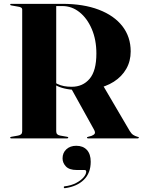

<svg xmlns="http://www.w3.org/2000/svg" viewBox="-20 -720 742 999"><path d="M660 -452.5Q660 -402 637 -361.8Q614 -321.5 572.2 -294.8Q530.5 -268 472 -257.5Q461 -256 449.2 -254.5Q437.5 -253 425.2 -252.2Q413 -251.5 400 -251.5Q357.5 -251.5 328.8 -256.8Q300 -262 279.2 -271.8Q258.5 -281.5 240.5 -295.5L246 -304.5Q262 -291.5 278.2 -283.5Q294.5 -275.5 312.8 -272Q331 -268.5 353 -268.5Q411 -268.5 446.2 -310Q481.5 -351.5 481.5 -441.5Q481.5 -513 457.5 -569Q433.5 -625 393.5 -656.8Q353.5 -688.5 305 -688.5H272.5V-37.5Q272.5 -27 277.5 -21.8Q282.5 -16.5 293.5 -14.5L328 -8.5Q332 -8 333.5 -7Q335 -6 335 -4Q335 0 329 0H38.5Q35.5 0 34.2 -1.2Q33 -2.5 33 -4Q33 -7.5 40 -8.5L74 -14.5Q85 -16.5 90.2 -21.8Q95.5 -27 95.5 -37.5V-671Q95.5 -677 90.2 -680.5Q85 -684 74 -685.5L40 -691.5Q33 -692.5 33 -696Q33 -697.5 34.2 -698.8Q35.5 -700 38.5 -700H304.5Q414.5 -700 494.2 -669.5Q574 -639 617 -583.5Q660 -528 660 -452.5ZM349 -262 513 -280.5 655 -38.5Q663.5 -24.5 673 -18.2Q682.5 -12 695 -8.5Q699 -7.5 700.8 -6.8Q702.5 -6 702.5 -4Q702.5 -2.5 701 -1.2Q699.5 0 696.5 0H438Q432.5 0 432.5 -4Q432.5 -6 434.2 -6.5Q436 -7 439.5 -8.5L456 -13Q469 -18 473 -25Q477 -32 467.5 -48.5ZM379 164.5Q340.5 164.5 323 146Q305.5 127.5 305.5 104Q305.5 75 325.2 56.8Q345 38.5 377 38.5Q412 38.5 432 60Q452 81.5 452 121.5Q452 180.5 416.2 215.5Q380.5 250.5 318.5 259Q315.5 259.5 314 258.5Q312.5 257.5 312 255.5Q311.5 253.5 312.2 251.8Q313 250 316 249.5Q350.5 245.5 375.8 232.2Q401 219 414.8 202.8Q428.5 186.5 428.5 173.5Q428.5 164.5 419.5 164.5Z"/></svg>

Font: Fraunces 120pt
Style: Bold
Weight: 700
Version: Version 1.000;[b76b70a41]